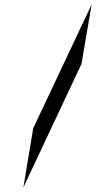

<svg xmlns="http://www.w3.org/2000/svg" viewBox="-20 -775 440 855"><path d="M84 60 343 -491 388 -755 128 -204Z"/></svg>

Font: Ugly Stick
Style: It
Weight: 400
Designer: Stig
Foundry: Cannot Into Space Fonts
Version: Version 0.99